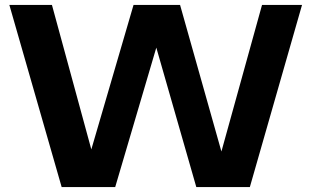

<svg xmlns="http://www.w3.org/2000/svg" viewBox="-20 -760 1266 780"><path d="M1044.5 -740H1207L995 0H777.5L615 -566.5L448 0H230.5L18 -740H191L351 -153L522.5 -740H711.5L879.5 -144.5Z"/></svg>

Font: Encode Sans Semi Expanded
Style: Bold
Weight: 700
Width: 6
Designer: Multiple Designers
Foundry: Impallari Type
Version: Version 2.000